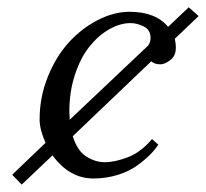

<svg xmlns="http://www.w3.org/2000/svg" viewBox="-20 -474 561 523"><path d="M169.9 -147.9 383.8 -350.1 384.8 -352.1Q390.1 -359.4 390.1 -371.1Q390.1 -392.6 371.6 -401.9Q353 -411.1 335.9 -411.1Q307.1 -411.1 277.6 -394.3Q248 -377.4 223.9 -347.4Q199.7 -317.4 184.3 -271Q168.9 -224.6 168.9 -170.9Q168.9 -167 169.4 -159.2Q169.9 -151.4 169.9 -147.9ZM438 -400.9 494.1 -454.1 521 -430.2 456.1 -368.2Q459 -356.4 459 -344.2Q459 -321.8 443.8 -310.3Q428.7 -298.8 417 -298.8Q400.4 -298.8 392.1 -307.1L178.2 -103Q190.4 -63.5 214.8 -47.9Q239.3 -32.2 265.1 -32.2Q293.9 -32.2 329.3 -46.1Q364.7 -60.1 394 -95.2L411.1 -80.1Q402.8 -66.9 389.6 -53.5Q376.5 -40 354.7 -23.9Q333 -7.8 301.3 2.2Q269.5 12.2 233.9 12.2Q169.4 12.2 123 -50.8L39.1 28.8L13.2 2L104 -85Q87.9 -121.1 87.9 -148.9Q87.9 -209 110.1 -264.4Q132.3 -319.8 167.2 -358.2Q202.1 -396.5 246.1 -419.2Q290 -441.9 333 -441.9Q403.8 -441.9 438 -400.9Z"/></svg>

Font: Common Serif
Style: Bold Italic
Weight: 700
Italic angle: -12°
Designer: Philipp H. Poll, Khaled Hosny
Foundry: Stefan Peev, Context Ltd.
Version: Version 1.026